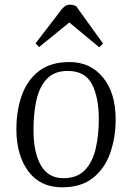

<svg xmlns="http://www.w3.org/2000/svg" viewBox="-20 -786 564 820"><path d="M245 14Q152 14 101 -54.5Q50 -123 50 -235Q50 -312 72.5 -377Q95 -442 145 -481.5Q195 -521 277 -521Q366 -521 420 -455Q474 -389 474 -276Q474 -200 451 -133.5Q428 -67 377.5 -26.5Q327 14 245 14ZM251 -25Q309 -25 342 -59Q375 -93 388.5 -150.5Q402 -208 402 -276Q402 -371 372.5 -427Q343 -483 269 -483Q212 -483 180 -449Q148 -415 135.5 -358Q123 -301 123 -231Q123 -135 154.5 -80Q186 -25 251 -25ZM420 -600 404 -584 276 -690 147 -585 132 -601 238 -739Q247 -752 256.5 -759Q266 -766 278 -766Q291 -766 305 -760Z"/></svg>

Font: Literata 36pt Light
Style: Italic
Weight: 300
Italic angle: -2°
Designer: Latin by Veronika Burian and Jose Scaglione. Greek by Irene Vlachou. Cyrillic by Vera Evstafieva
Foundry: TypeTogether
Version: Version 3.002